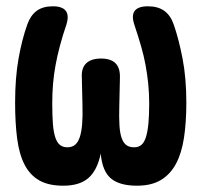

<svg xmlns="http://www.w3.org/2000/svg" viewBox="-20 -580 640 610"><path d="M450 -560Q482 -560 502 -545.5Q522 -531 532 -502Q548 -456 560 -394Q572 -332 572 -254Q572 -191 564.5 -142Q557 -93 539 -59.5Q521 -26 491 -8Q461 10 415 10Q360 10 332.5 -13Q305 -36 300 -92Q289 -39 261 -14.5Q233 10 181 10Q134 10 104.5 -7Q75 -24 58 -57Q41 -90 34.5 -139.5Q28 -189 28 -254Q28 -333 39 -394.5Q50 -456 67 -503Q77 -531 96.5 -545.5Q116 -560 148 -560Q178 -560 189 -545.5Q200 -531 191 -502Q179 -467 170.5 -435Q162 -403 156.5 -373Q151 -343 148.5 -313.5Q146 -284 146 -251Q146 -214 148 -187.5Q150 -161 155.5 -144Q161 -127 170.5 -119.5Q180 -112 194 -112Q209 -112 218.5 -120Q228 -128 233.5 -144.5Q239 -161 241 -186Q243 -211 242 -246L240 -333Q238 -364 254 -379Q270 -394 301 -394Q332 -394 347 -379Q362 -364 361 -333L359 -243Q358 -207 359.5 -182Q361 -157 366.5 -141.5Q372 -126 381.5 -119Q391 -112 406 -112Q420 -112 429 -119.5Q438 -127 443.5 -144Q449 -161 451.5 -187.5Q454 -214 454 -251Q454 -284 451 -313.5Q448 -343 442.5 -373Q437 -403 428 -434Q419 -465 407 -501Q397 -531 408 -545.5Q419 -560 450 -560Z"/></svg>

Font: Maple Mono NL
Style: Bold
Weight: 700
Monospace: yes
Designer: subframe7536
Version: Version 7.000